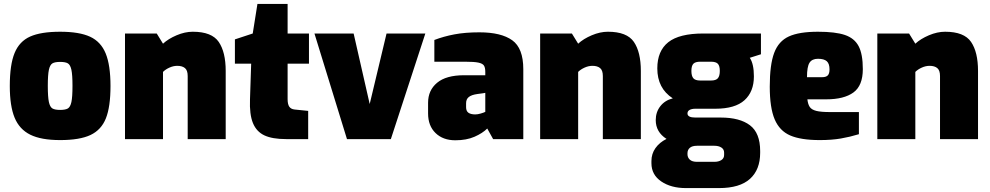

<svg xmlns="http://www.w3.org/2000/svg" viewBox="-20 -710 5054 980"><path d="M30 -271Q30 -380 54.5 -439.5Q79 -499 134 -523.5Q189 -548 287 -548Q385 -548 440 -522.5Q495 -497 519.5 -437Q544 -377 544 -271Q544 -165 520.5 -106Q497 -47 442 -21Q387 5 287 5Q190 5 134.5 -22.5Q79 -50 54.5 -109.5Q30 -169 30 -271ZM350 -272Q350 -328 344.5 -353.5Q339 -379 326.5 -386.5Q314 -394 287 -394Q260 -394 247.5 -386.5Q235 -379 229.5 -353.5Q224 -328 224 -272Q224 -215 229.5 -189.5Q235 -164 247.5 -156.5Q260 -149 287 -149Q314 -149 326.5 -156.5Q339 -164 344.5 -189.5Q350 -215 350 -272Z M618 -539H780L812 -487Q839 -512 881.5 -530Q924 -548 964 -548Q1061 -548 1096.5 -496Q1132 -444 1132 -348V0H938V-322Q938 -351 924 -362.5Q910 -374 885 -374Q865 -374 845 -365Q825 -356 812 -343V0H618Z M1256 -203 1262 -385H1179V-509L1270 -539L1294 -690H1448V-539H1557V-385H1448V-204Q1448 -178 1456.5 -165.5Q1465 -153 1484 -151L1553 -144V0H1441Q1370 0 1329.5 -19Q1289 -38 1271 -82Q1253 -126 1256 -203Z M1585 -539H1785L1867 -179L1953 -539H2151L1975 0H1751Z M2165 -131V-186Q2165 -249 2211 -287.5Q2257 -326 2349 -326H2457V-343Q2457 -365 2450 -375.5Q2443 -386 2421.5 -390.5Q2400 -395 2354 -395H2197V-506Q2244 -524 2299 -534.5Q2354 -545 2427 -545Q2538 -545 2594.5 -504.5Q2651 -464 2651 -357V0H2497L2467 -54Q2443 -30 2402 -12Q2361 6 2304 6Q2241 6 2203 -31Q2165 -68 2165 -131ZM2457 -139V-236L2416 -230Q2387 -226 2373 -215Q2359 -204 2359 -183V-163Q2359 -143 2371 -134.5Q2383 -126 2406 -126Q2418 -126 2433.5 -130.5Q2449 -135 2457 -139Z M2737 -539H2899L2931 -487Q2958 -512 3000.5 -530Q3043 -548 3083 -548Q3180 -548 3215.5 -496Q3251 -444 3251 -348V0H3057V-322Q3057 -351 3043 -362.5Q3029 -374 3004 -374Q2984 -374 2964 -365Q2944 -356 2931 -343V0H2737Z M3864 -433 3807 -415Q3828 -384 3828 -320Q3828 -242 3780 -198.5Q3732 -155 3631 -155H3529Q3511 -155 3500 -149Q3489 -143 3489 -131Q3489 -110 3529 -110H3659Q3756 -110 3808 -70.5Q3860 -31 3860 61V70Q3860 156 3808 203Q3756 250 3650 250H3481Q3405 250 3355 216Q3305 182 3305 123V112Q3305 75 3325.5 46Q3346 17 3382 -1Q3327 -36 3327 -97Q3327 -138 3350.5 -168Q3374 -198 3414 -208Q3335 -259 3335 -361Q3335 -450 3391 -494.5Q3447 -539 3570 -539H3864ZM3654 -348Q3654 -374 3644 -384.5Q3634 -395 3609 -395H3554Q3529 -395 3519 -384.5Q3509 -374 3509 -348Q3509 -322 3519 -310.5Q3529 -299 3554 -299H3609Q3634 -299 3644 -310.5Q3654 -322 3654 -348ZM3538 34Q3513 34 3501 44.5Q3489 55 3489 72V77Q3489 94 3501 105Q3513 116 3538 116H3626Q3648 116 3662 107Q3676 98 3676 81V69Q3676 52 3662 43Q3648 34 3626 34Z M3909 -268Q3909 -380 3931.5 -440Q3954 -500 4006.5 -524Q4059 -548 4155 -548Q4244 -548 4292.5 -531.5Q4341 -515 4362.5 -474.5Q4384 -434 4384 -357Q4384 -273 4336 -238Q4288 -203 4197 -203H4101Q4104 -177 4113.5 -163.5Q4123 -150 4146.5 -144Q4170 -138 4217 -138H4364V-25Q4318 -11 4271.5 -3Q4225 5 4164 5Q4068 5 4013.5 -18.5Q3959 -42 3934 -101Q3909 -160 3909 -268ZM4176 -316Q4196 -316 4205 -325Q4214 -334 4214 -356Q4214 -385 4200 -397.5Q4186 -410 4155 -410Q4125 -410 4112 -390Q4099 -370 4099 -316Z M4458 -539H4620L4652 -487Q4679 -512 4721.5 -530Q4764 -548 4804 -548Q4901 -548 4936.5 -496Q4972 -444 4972 -348V0H4778V-322Q4778 -351 4764 -362.5Q4750 -374 4725 -374Q4705 -374 4685 -365Q4665 -356 4652 -343V0H4458Z"/></svg>

Font: Exo Black
Style: Regular
Weight: 900
Designer: Natanael Gama
Foundry: Natanael Gama
Version: Version 1.500; ttfautohint (v1.6)